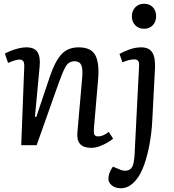

<svg xmlns="http://www.w3.org/2000/svg" viewBox="-20 -773 927 1022"><path d="M582 -35Q571 -25 551 -13.5Q531 -2 508.5 6Q486 14 465 14Q384 14 392 -69L417 -354Q422 -407 412.5 -427Q403 -447 378 -447Q345 -447 329 -418Q313 -389 292 -330L175 0H93L109 -416Q110 -438 104 -447Q98 -456 82 -456Q65 -456 23 -438L6 -488Q17 -494 36.5 -502Q56 -510 78.5 -515.5Q101 -521 121 -521Q164 -521 180 -495Q196 -469 191 -419L166 -152L173 -150L246 -367Q273 -447 307 -484Q341 -521 399 -521Q466 -521 488 -478Q510 -435 502 -348L480 -90Q478 -66 482.5 -56.5Q487 -47 503 -47Q529 -47 559 -71ZM682 -686Q682 -715 700 -734Q718 -753 747 -753Q776 -753 793.5 -734.5Q811 -716 811 -687Q811 -658 793.5 -639Q776 -620 747 -620Q718 -620 700 -638.5Q682 -657 682 -686ZM790 -122Q787 -68 776.5 -8.5Q766 51 748 102.5Q730 154 705 184Q668 229 624 229Q593 229 575 213.5Q557 198 557 179Q557 165 562.5 148.5Q568 132 581 114L622 131Q648 141 668.5 130.5Q689 120 693 82Q696 63 696.5 49Q697 35 698 19Q699 3 700 -23L720 -416Q722 -440 715.5 -448.5Q709 -457 695 -457Q667 -457 632 -441L616 -486Q635 -497 667 -509Q699 -521 732 -521Q773 -521 790.5 -494Q808 -467 805 -408Z"/></svg>

Font: Literata 12pt
Style: Italic
Weight: 400
Italic angle: -2°
Designer: Latin by Veronika Burian and Jose Scaglione. Greek by Irene Vlachou. Cyrillic by Vera Evstafieva
Foundry: TypeTogether
Version: Version 3.002